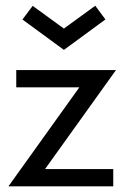

<svg xmlns="http://www.w3.org/2000/svg" viewBox="-20 -658 458 678"><path d="M37.4 -410.5H389.5L139.1 -61H379.9V0H9.8L260.2 -349.6H37.4ZM59.2 -589.1 95.4 -637.3 205.6 -557.1 316.4 -637.7 352.3 -589.3 205.6 -481.8Z"/></svg>

Font: League Spartan Extralight
Style: Regular
Weight: 200
Foundry: The League of Moveable Type
Version: Version 2.300; ttfautohint (v1.8.3)